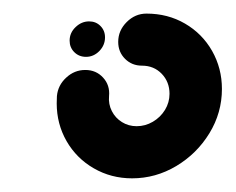

<svg xmlns="http://www.w3.org/2000/svg" viewBox="-20 -538 345 281"><path d="M81.9 -478.5Q81.9 -490 90.6 -498.3Q99.3 -506.7 110.4 -506.7Q120.4 -506.7 127 -500Q133.7 -493.3 133.7 -483.3Q133.7 -471.9 125.4 -463.3Q117 -454.8 105.9 -454.8Q95.6 -454.8 88.7 -461.7Q81.9 -468.5 81.9 -478.5ZM153 -476.7Q153 -493.3 165.4 -505.7Q177.8 -518.1 194.4 -518.1Q225.6 -518.1 250.7 -503.5Q275.9 -488.9 290.4 -463.5Q304.8 -438.1 304.8 -407.8Q304.8 -373 286.5 -343Q268.1 -313 238 -295Q207.8 -277 173.3 -277Q142.6 -277 117.2 -291.7Q91.9 -306.3 77.4 -331.5Q63 -356.7 63 -386.7Q63 -393.7 63.3 -397.4Q64.8 -413.3 76.9 -424.4Q88.9 -435.6 104.8 -435.6Q120.7 -435.6 130.9 -424.4Q141.1 -413.3 139.6 -397.4Q138.5 -385.6 143.7 -375.4Q148.9 -365.2 158.5 -359.3Q168.1 -353.3 180 -353.3Q192.6 -353.3 203.7 -359.8Q214.8 -366.3 221.5 -377.2Q228.1 -388.1 228.1 -400.7Q228.1 -418.1 216.7 -430Q205.2 -441.9 187.8 -441.9Q173 -441.9 163 -451.9Q153 -461.9 153 -476.7Z"/></svg>

Font: 26F Galaxy Sans
Style: Bold Italic
Weight: 700
Italic angle: -5°
Designer: C₂₉H₂₅N₃O₅
Version: Version 1.200